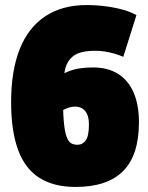

<svg xmlns="http://www.w3.org/2000/svg" viewBox="-20 -730 586 760"><path d="M279 10Q193 10 136 -26Q79 -62 51.5 -137Q24 -212 24 -325Q24 -450 58 -535.5Q92 -621 159 -665.5Q226 -710 323 -710Q361 -710 399 -705Q437 -700 468.5 -691Q500 -682 520 -670L468 -505Q450 -513 432 -518Q414 -523 395.5 -526Q377 -529 357 -529Q299 -529 272 -509.5Q245 -490 237 -452.5Q229 -415 229 -359Q229 -291 232.5 -250Q236 -209 243.5 -189Q251 -169 261.5 -163Q272 -157 287 -157Q307 -157 319.5 -174.5Q332 -192 332 -237Q332 -261 325.5 -276.5Q319 -292 306.5 -300Q294 -308 277 -308Q266 -308 255.5 -305Q245 -302 233 -296Q221 -290 207 -281L212 -427Q232 -440 252.5 -448Q273 -456 296.5 -459.5Q320 -463 348 -463Q407 -463 447.5 -437.5Q488 -412 509 -363.5Q530 -315 530 -246Q530 -116 467.5 -53Q405 10 279 10Z"/></svg>

Font: Georama SemiCondensed Black
Style: Regular
Weight: 900
Width: 4
Designer: Jean-Baptiste Levee
Foundry: Production Type
Version: Version 1.001